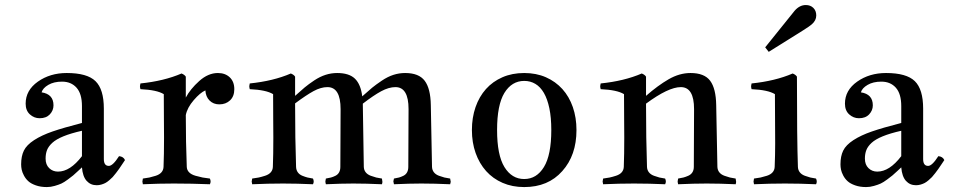

<svg xmlns="http://www.w3.org/2000/svg" viewBox="-20 -737 3837 771"><path d="M83 -320.8Q83 -374.5 132.1 -409.2Q181.2 -443.8 248 -443.8Q330.1 -443.8 363.5 -411.1Q397 -378.4 397 -300.8V-98.1Q397 -70.8 417 -70.8Q433.1 -70.8 458 -109.9Q475.6 -108.4 481.9 -94.2Q478.5 -89.4 470.2 -76.7Q461.9 -64 458 -58.6Q454.1 -53.2 445.8 -42.2Q437.5 -31.2 432.4 -25.9Q427.2 -20.5 418.7 -13.2Q410.2 -5.9 403.1 -2.2Q396 1.5 386.7 4.2Q377.4 6.8 368.2 6.8Q343.8 6.8 327.9 -10.7Q312 -28.3 309.1 -64.9Q308.6 -64.5 293.9 -50.8Q279.3 -37.1 273.7 -32.5Q268.1 -27.8 252.7 -16.4Q237.3 -4.9 226.6 0Q215.8 4.9 199.7 9.5Q183.6 14.2 168 14.2Q143.1 14.2 123.8 7.3Q104.5 0.5 93.8 -9.3Q83 -19 76.2 -32Q69.3 -44.9 67.1 -55.7Q64.9 -66.4 64.9 -77.1Q64.9 -109.9 75.9 -132.3Q86.9 -154.8 116.9 -174.3Q147 -193.8 190.9 -209Q234.9 -224.1 309.1 -243.2V-311Q309.1 -360.4 287.4 -384.8Q265.6 -409.2 229 -409.2Q196.3 -409.2 174.1 -396.2Q151.9 -383.3 147 -366.2Q194.8 -358.9 194.8 -314Q194.8 -293.5 180.2 -277.8Q165.5 -262.2 139.2 -262.2Q117.2 -262.2 100.1 -277.6Q83 -293 83 -320.8ZM309.1 -109.9V-211.9Q264.2 -201.7 234.9 -189.7Q205.6 -177.7 190.2 -163.6Q174.8 -149.4 168.9 -134.5Q163.1 -119.6 163.1 -100.1Q163.1 -75.7 177.5 -61.8Q191.9 -47.9 212.9 -47.9Q261.7 -47.9 309.1 -109.9Z M543.9 -401.9Q638.7 -411.6 709 -441.9Q721.2 -437 726.1 -429.2V-345.2Q744.1 -379.4 780 -411.6Q815.9 -443.8 855 -443.8Q884.3 -443.8 902.6 -426.5Q920.9 -409.2 920.9 -378.9Q920.9 -350.1 903.8 -334Q886.7 -317.9 860.8 -317.9Q836.9 -317.9 821.5 -333.3Q806.2 -348.6 804.7 -374Q784.2 -365.2 758.1 -335Q731.9 -304.7 726.1 -274.9Q726.1 -166 730 -66.9Q730.5 -54.2 739.3 -45.2Q748 -36.1 765.1 -31.2Q782.2 -26.4 793.5 -24.2Q804.7 -22 822.8 -20Q825.7 -14.2 825.7 -7.8Q825.7 -2.9 822.8 2.9Q749.5 0 677.7 0Q618.2 0 553.7 2.9Q551.8 -4.9 551.8 -7.8Q551.8 -10.3 553.7 -20Q569.8 -22 580.1 -24.2Q590.3 -26.4 605.5 -31.2Q620.6 -36.1 628.4 -45.2Q636.2 -54.2 636.7 -66.9Q638.7 -115.2 638.7 -184.1Q638.7 -207 638.2 -262.2Q637.7 -317.4 637.7 -358.9Q609.9 -376 543.9 -378.9Q542 -386.7 542 -391.1Q542 -394 543.9 -401.9Z M1562 -20Q1574.2 -22 1582.3 -24.2Q1590.3 -26.4 1600.1 -31.2Q1609.9 -36.1 1614.7 -45.2Q1619.6 -54.2 1619.6 -66.9L1620.6 -298.8Q1620.6 -387.2 1567.9 -387.2Q1541.5 -387.2 1510.7 -370.6Q1480 -354 1437 -320.8V-314.9L1440.9 -66.9Q1441.4 -54.2 1448.5 -45.2Q1455.6 -36.1 1468.8 -31.2Q1481.9 -26.4 1490.7 -24.2Q1499.5 -22 1513.7 -20Q1515.6 -10.3 1515.6 -6.8Q1515.6 -2.9 1513.7 2.9Q1450.7 0 1398.9 0Q1351.6 0 1288.6 2.9Q1286.6 -4.9 1286.6 -8.8Q1286.6 -12.2 1288.6 -20Q1300.8 -22 1309.1 -24.2Q1317.4 -26.4 1327.1 -31.2Q1336.9 -36.1 1341.8 -45.2Q1346.7 -54.2 1346.7 -66.9L1347.7 -298.8Q1347.7 -387.2 1294.9 -387.2Q1268.6 -387.2 1239 -371.1Q1209.5 -355 1165 -321.8Q1165 -178.7 1168.9 -66.9Q1169.4 -54.2 1175.8 -45.2Q1182.1 -36.1 1194.1 -31.2Q1206.1 -26.4 1214.8 -24.2Q1223.6 -22 1236.8 -20Q1239.7 -14.2 1239.7 -7.8Q1239.7 -2.9 1236.8 2.9Q1172.4 0 1116.7 0Q1057.1 0 992.7 2.9Q990.7 -4.9 990.7 -7.8Q990.7 -10.3 992.7 -20Q1008.8 -22 1019 -24.2Q1029.3 -26.4 1044.4 -31.2Q1059.6 -36.1 1067.4 -45.2Q1075.2 -54.2 1075.7 -66.9Q1077.6 -115.2 1077.6 -184.1Q1077.6 -207 1077.1 -262.2Q1076.7 -317.4 1076.7 -358.9Q1048.8 -376 982.9 -378.9Q981 -386.7 981 -391.1Q981 -394 982.9 -401.9Q1077.6 -411.6 1147.9 -441.9Q1160.2 -437 1165 -429.2V-352.1Q1188 -373 1203.6 -386Q1219.2 -398.9 1241.9 -414.1Q1264.6 -429.2 1287.4 -436.5Q1310.1 -443.8 1334 -443.8Q1381.8 -443.8 1405.3 -421.1Q1428.7 -398.4 1434.6 -350.1Q1459.5 -372.6 1474.4 -384.8Q1489.3 -397 1513.2 -413.1Q1537.1 -429.2 1560.1 -436.5Q1583 -443.8 1606.9 -443.8Q1662.1 -443.8 1685.5 -412.6Q1709 -381.3 1710 -314.9L1714.8 -66.9Q1715.3 -54.2 1722.4 -45.2Q1729.5 -36.1 1742.7 -31.2Q1755.9 -26.4 1764.6 -24.2Q1773.4 -22 1787.6 -20Q1790 -7.8 1790 -6.8Q1790 -4.4 1787.6 2.9Q1724.6 0 1671.9 0Q1625 0 1562 2.9Q1559.6 -6.8 1559.6 -8.8Q1559.6 -10.3 1562 -20Z M2085 -443.8Q2133.3 -443.8 2172.1 -426.8Q2210.9 -409.7 2238.3 -379.4Q2265.6 -349.1 2280.3 -306.9Q2294.9 -264.6 2294.9 -214.8Q2294.9 -113.3 2237.8 -49.8Q2181.2 14.2 2085 14.2Q2037.1 14.2 1998.3 -2.7Q1959.5 -19.5 1932.1 -50Q1904.8 -80.6 1889.9 -122.6Q1875 -164.6 1875 -214.8Q1875 -264.6 1889.6 -306.9Q1904.3 -349.1 1931.4 -379.4Q1958.5 -409.7 1997.6 -426.8Q2036.6 -443.8 2085 -443.8ZM2085 -412.1Q2035.2 -412.1 2005.4 -363.8Q1976.1 -315.4 1976.1 -214.8Q1976.1 -114.3 2005.6 -66.2Q2035.2 -18.1 2085 -18.1Q2134.8 -18.1 2164.3 -66.4Q2193.8 -114.7 2193.8 -214.8Q2193.8 -265.1 2186 -302.2Q2178.2 -339.4 2164.1 -363.8Q2149.9 -388.2 2129.9 -400.1Q2109.9 -412.1 2085 -412.1Z M2650.9 -20Q2653.8 -14.2 2653.8 -7.8Q2653.8 -2.9 2650.9 2.9Q2586.4 0 2525.9 0Q2466.3 0 2401.9 2.9Q2399.9 -4.9 2399.9 -7.8Q2399.9 -10.3 2401.9 -20Q2418 -22 2428.2 -24.2Q2438.5 -26.4 2453.6 -31.2Q2468.8 -36.1 2476.6 -45.2Q2484.4 -54.2 2484.9 -66.9Q2486.8 -115.2 2486.8 -184.1Q2486.8 -207 2486.3 -262.2Q2485.8 -317.4 2485.8 -358.9Q2458 -376 2392.1 -378.9Q2390.1 -386.7 2390.1 -391.1Q2390.1 -394 2392.1 -401.9Q2486.8 -411.6 2557.1 -441.9Q2569.3 -437 2574.2 -429.2V-352.1Q2621.6 -393.6 2665 -418.7Q2708.5 -443.8 2752.9 -443.8Q2808.6 -443.8 2831.8 -412.6Q2855 -381.3 2856 -314.9L2860.8 -66.9Q2861.3 -54.2 2868.4 -45.2Q2875.5 -36.1 2888.9 -31.2Q2902.3 -26.4 2911.1 -24.2Q2919.9 -22 2934.1 -20Q2936 -10.3 2936 -6.8Q2936 -2.9 2934.1 2.9Q2871.1 0 2817.9 0Q2766.1 0 2703.1 2.9Q2701.2 -4.9 2701.2 -8.8Q2701.2 -12.2 2703.1 -20Q2715.8 -22 2724.4 -24.2Q2732.9 -26.4 2743.9 -31.2Q2754.9 -36.1 2760.5 -45.2Q2766.1 -54.2 2766.1 -66.9L2767.1 -298.8Q2767.1 -387.2 2713.9 -387.2Q2664.1 -387.2 2574.2 -320.8Q2574.2 -178.7 2578.1 -66.9Q2578.6 -54.2 2585.7 -45.2Q2592.8 -36.1 2606 -31.2Q2619.1 -26.4 2627.9 -24.2Q2636.7 -22 2650.9 -20Z M2998 -401.9Q3092.8 -411.6 3163.1 -441.9Q3175.3 -437 3180.2 -429.2Q3180.2 -175.8 3184.1 -66.9Q3184.6 -54.2 3191.7 -45.2Q3198.7 -36.1 3211.9 -31.2Q3225.1 -26.4 3233.9 -24.2Q3242.7 -22 3256.8 -20Q3259.8 -14.2 3259.8 -7.8Q3259.8 -1.5 3256.8 2.9Q3192.4 0 3131.8 0Q3072.3 0 3007.8 2.9Q3005.9 -4.9 3005.9 -7.8Q3005.9 -10.3 3007.8 -20Q3023.9 -22 3034.2 -24.2Q3044.4 -26.4 3059.6 -31.2Q3074.7 -36.1 3082.5 -45.2Q3090.3 -54.2 3090.8 -66.9Q3092.8 -115.2 3092.8 -161.1Q3092.8 -207 3092.3 -262.2Q3091.8 -317.4 3091.8 -358.9Q3064 -376 2998 -378.9Q2996.1 -386.7 2996.1 -391.1Q2996.1 -394 2998 -401.9ZM3052.7 -546.9 3170.9 -693.8Q3190.9 -716.8 3215.8 -716.8Q3234.4 -716.8 3246.1 -705.3Q3257.8 -693.8 3257.8 -674.8Q3257.8 -654.8 3239.7 -639.2Q3232.9 -632.8 3205.1 -615.2L3066.9 -528.8Z M3373 -320.8Q3373 -374.5 3422.1 -409.2Q3471.2 -443.8 3538.1 -443.8Q3620.1 -443.8 3653.6 -411.1Q3687 -378.4 3687 -300.8V-98.1Q3687 -70.8 3707 -70.8Q3723.1 -70.8 3748 -109.9Q3765.6 -108.4 3772 -94.2Q3768.6 -89.4 3760.3 -76.7Q3752 -64 3748 -58.6Q3744.1 -53.2 3735.8 -42.2Q3727.5 -31.2 3722.4 -25.9Q3717.3 -20.5 3708.7 -13.2Q3700.2 -5.9 3693.1 -2.2Q3686 1.5 3676.8 4.2Q3667.5 6.8 3658.2 6.8Q3633.8 6.8 3617.9 -10.7Q3602.1 -28.3 3599.1 -64.9Q3598.6 -64.5 3584 -50.8Q3569.3 -37.1 3563.7 -32.5Q3558.1 -27.8 3542.7 -16.4Q3527.3 -4.9 3516.6 0Q3505.9 4.9 3489.7 9.5Q3473.6 14.2 3458 14.2Q3433.1 14.2 3413.8 7.3Q3394.5 0.5 3383.8 -9.3Q3373 -19 3366.2 -32Q3359.4 -44.9 3357.2 -55.7Q3355 -66.4 3355 -77.1Q3355 -109.9 3366 -132.3Q3377 -154.8 3407 -174.3Q3437 -193.8 3481 -209Q3524.9 -224.1 3599.1 -243.2V-311Q3599.1 -360.4 3577.4 -384.8Q3555.7 -409.2 3519 -409.2Q3486.3 -409.2 3464.1 -396.2Q3441.9 -383.3 3437 -366.2Q3484.9 -358.9 3484.9 -314Q3484.9 -293.5 3470.2 -277.8Q3455.6 -262.2 3429.2 -262.2Q3407.2 -262.2 3390.1 -277.6Q3373 -293 3373 -320.8ZM3599.1 -109.9V-211.9Q3554.2 -201.7 3524.9 -189.7Q3495.6 -177.7 3480.2 -163.6Q3464.8 -149.4 3459 -134.5Q3453.1 -119.6 3453.1 -100.1Q3453.1 -75.7 3467.5 -61.8Q3481.9 -47.9 3502.9 -47.9Q3551.8 -47.9 3599.1 -109.9Z"/></svg>

Font: Jacques Francois
Style: Regular
Weight: 400
Designer: Manvel Shmavonyan, Alexei Vanyashin
Foundry: Cyreal (www.cyreal.org)
Version: Version 1.003